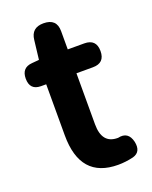

<svg xmlns="http://www.w3.org/2000/svg" viewBox="-134 -767 678 856"><g transform="rotate(-20 205.0 -339.5)"><path d="M277.3 13.7Q97.7 13.7 97.7 -191.4V-433.6H73.2Q20.5 -433.6 20.5 -488.3Q20.5 -540 70.3 -543.9L104.5 -546.9L115.2 -637.7Q121.1 -693.4 178.7 -693.4Q241.2 -693.4 241.2 -633.8V-546.9H319.3Q376 -546.9 376 -490.2Q376 -433.6 319.3 -433.6H241.2V-312.5V-191.4Q241.2 -99.6 315.4 -99.6Q316.4 -99.6 317.4 -99.6Q368.2 -111.3 380.9 -57.6Q391.6 -6.8 349.6 4.9Q312.5 13.7 277.3 13.7Z"/></g></svg>

Font: Bpmf GenSen Rounded B
Style: B
Weight: 700
Foundry: But Ko
Version: Version 1.320